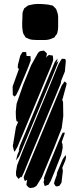

<svg xmlns="http://www.w3.org/2000/svg" viewBox="-20 -953 408 974"><path d="M237 -612 100 -283 68 -207 54 -183 50 -191 45 -212 61 -309 73 -337 71 -335 64 -338 61 -354 60 -386 64 -426 98 -524 138 -622 173 -685 182 -693 198 -696H203L212 -688L218 -682L216 -669L214 -660L221 -669L228 -674L236 -673L248 -671L249 -660L250 -649L247 -639ZM124 -614 76 -499 62 -471 54 -463 45 -471 44 -514 76 -603 70 -609 71 -625 83 -671 94 -689H105H113V-684L115 -669H122L135 -668V-658L136 -647ZM251 -578 110 -239 77 -160 61 -139 63 -147 68 -167 79 -193 75 -189 76 -194 81 -214 115 -295 229 -570 258 -639 272 -656 270 -645 266 -633 277 -645 274 -635ZM269 -483 135 -161 102 -80 93 -61 90 -53 87 -57 80 -51 74 -45 69 -52 62 -61 61 -80 67 -115 96 -190 238 -532 275 -623 289 -648 294 -655 311 -654 314 -643 309 -590 290 -543 289 -532ZM301 -364 293 -303 256 -208 192 -54 165 -10 152 -2 133 1 123 -4 114 -15 115 -24 118 -41 111 -37 106 -35 103 -42 100 -53 104 -65 141 -154 263 -448 293 -519 308 -540 318 -531 317 -523 298 -453 295 -445 298 -443 300 -432ZM291 -169 258 -85 237 -34 226 -16 212 -11 207 -9 205 -15 201 -29 204 -41 205 -44 202 -45 205 -56 221 -98 277 -234 292 -268 298 -280H309L306 -269L294 -235L293 -233L297 -222L298 -203ZM292 -27 282 -11 269 -7 261 -10 254 -22 257 -35 268 -65 269 -76 298 -145 313 -167 315 -154 311 -138 296 -102 297 -97 299 -86ZM94 -873Q94 -877 94 -882Q94 -887 95 -891Q96 -895 97.5 -898Q99 -901 100 -904Q101 -905 101.5 -907.5Q102 -910 103 -911Q105 -912 107 -913.5Q109 -915 110 -916Q113 -918 116 -920.5Q119 -923 122 -925Q124 -926 127.5 -926.5Q131 -927 134 -928Q152 -933 172.5 -933Q193 -933 211 -931Q227 -930 241 -926Q242 -926 244.5 -925.5Q247 -925 248 -924Q251 -922 253 -920Q255 -918 256 -916Q258 -914 260.5 -912Q263 -910 264 -908Q266 -905 267 -901.5Q268 -898 269 -895Q275 -881 275 -865Q275 -849 275 -834Q275 -826 275 -818Q275 -810 274 -802Q273 -798 272 -792Q271 -786 269 -782Q268 -779 265.5 -776.5Q263 -774 261 -771Q260 -770 259 -768Q258 -766 257 -764Q254 -762 250.5 -760.5Q247 -759 244 -758Q227 -750 205.5 -750Q184 -750 166 -750Q154 -750 142 -751.5Q130 -753 119 -759Q117 -760 114.5 -761Q112 -762 110 -763Q109 -765 107.5 -767Q106 -769 105 -771Q104 -774 101.5 -777Q99 -780 98 -783Q97 -786 96.5 -789.5Q96 -793 95 -796Q92 -814 92.5 -833.5Q93 -853 94 -873Z"/></svg>

Font: Rubik Marker Hatch
Style: Regular
Weight: 400
Designer: Hubert and Fischer, NaN
Foundry: Hubert & Fischer, NaN
Version: Version 2.200